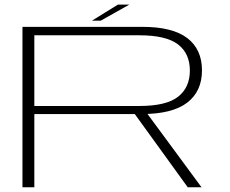

<svg xmlns="http://www.w3.org/2000/svg" viewBox="-20 -788 966 808"><path d="M74.5 0H124.5V-308H576Q705 -308 767.5 -355.8Q830 -403.5 830 -492Q830 -580.5 768 -627.8Q706 -675 579 -675H74.5ZM770 0H828L587 -327H533.5ZM124.5 -342V-639.5H566.5Q679 -639.5 729 -601.2Q779 -563 779 -491Q779 -420 729.5 -381Q680 -342 566.5 -342ZM367 -701H404L524 -768.5H476Z"/></svg>

Font: Anybody ExtraExpanded ExtraLight
Style: Regular
Weight: 250
Width: 8
Version: Version 1.113;gftools[0.9.25]